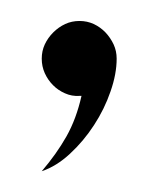

<svg xmlns="http://www.w3.org/2000/svg" viewBox="-20 -149 154 184"><path d="M91.8 -92.8Q91.8 -78.1 85.9 -61.3Q80.1 -44.4 70.1 -29.1Q60.1 -13.7 47.1 -1.7Q34.2 10.3 20 15.1Q34.2 -1.5 43.7 -18.3Q53.2 -35.2 58.1 -57.1H56.2Q48.8 -56.6 42.2 -59.6Q35.6 -62.5 30.8 -67.4Q25.9 -72.3 22.9 -78.9Q20 -85.4 20 -92.8Q20 -100.1 22.9 -106.4Q25.9 -112.8 31 -117.9Q36.1 -123 42.5 -126Q48.8 -128.9 56.2 -128.9Q63.5 -128.9 69.8 -126Q76.2 -123 81.1 -117.9Q85.9 -112.8 88.9 -106.4Q91.8 -100.1 91.8 -92.8Z"/></svg>

Font: Bigelow Rules
Style: Regular
Weight: 400
Designer: Astigmatic (AOETI)
Foundry: Astigmatic (AOETI)
Version: Version 1.001